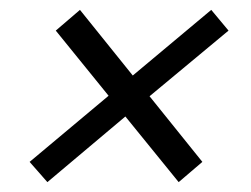

<svg xmlns="http://www.w3.org/2000/svg" viewBox="-20 -475 508 389"><path d="M76 -106 40 -147 200 -281 93 -413 142 -455 249 -322 408 -455 443 -413 283 -280 390 -147 342 -106 234 -239Z"/></svg>

Font: Piazzolla SC
Style: Italic
Weight: 400
Italic angle: -11.3°
Designer: Juan Pablo del Peral
Foundry: Huerta Tipografica
Version: Version 1.330